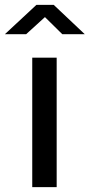

<svg xmlns="http://www.w3.org/2000/svg" viewBox="-60 -766 367 786"><path d="M172 -530H72V0H172ZM195 -626H287L160 -746H89L-40 -626H47L124 -696Z"/></svg>

Font: Bisquit Text
Style: Regular
Weight: 400
Version: Version 1.004;Glyphs 3.2.3 (3260)